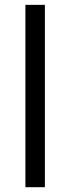

<svg xmlns="http://www.w3.org/2000/svg" viewBox="-20 -780 293 800"><path d="M167 0H85.9V-759.8H167Z"/></svg>

Font: f07686384
Style: Regular
Weight: 400
Foundry: Ascender Corporation
Version: Version 1.10